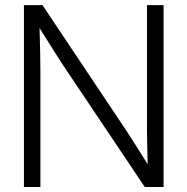

<svg xmlns="http://www.w3.org/2000/svg" viewBox="-20 -748 749 768"><path d="M75.7 0H141.6V-464.8C141.6 -502 140.6 -559.1 138.2 -635.7C184.6 -562 222.7 -501 247.6 -464.4L559.1 0H634.3V-727.5H567.9V-230.5C567.9 -199.2 569.3 -139.6 570.8 -90.8C539.6 -141.1 506.3 -193.8 483.9 -227.5L149.9 -727.5H75.7Z"/></svg>

Font: Raveo Display Display Light
Style: Regular
Weight: 300
Designer: Jakub Foglar, Rasmus Andersson (Inter)
Foundry: Jakubfoglar.com
Version: Version 1.100;Glyphs 3.2.3 (3260)